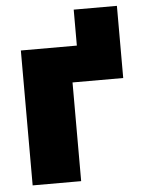

<svg xmlns="http://www.w3.org/2000/svg" viewBox="-51 -732 584 774"><g transform="rotate(-5 241.0 -345.5)"><path d="M276.4 -545.9V-691.4H451.2V-399.4H246.1V0H49.8V-545.9Z"/></g></svg>

Font: Inter Black
Style: Regular
Weight: 900
Designer: Rasmus Andersson
Foundry: rsms
Version: Version 4.000;git-a52131595